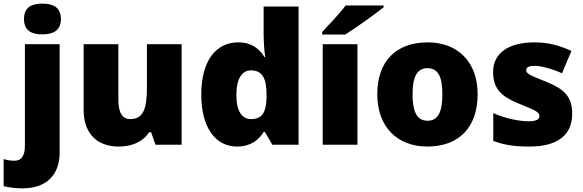

<svg xmlns="http://www.w3.org/2000/svg" viewBox="-71 -796 3207 1056"><path d="M61 -691C61 -625 106 -607 162 -607C217 -607 264 -625 264 -691C264 -759 217 -776 162 -776C106 -776 61 -759 61 -691ZM52 240C204 240 257 145 257 45V-553H66V5C66 72 39 88 8 88C-14 88 -30 85 -51 79V228C-25 235 21 240 52 240Z M928 -553H737V-311C737 -201 718 -141 646 -141C599 -141 580 -179 580 -251V-553H389V-193C389 -51 473 10 582 10C650 10 714 -13 749 -69H760L784 0H928Z M1232 10C1308 10 1352 -26 1379 -70H1386L1427 0H1571V-760H1379V-612C1379 -565 1383 -510 1388 -482H1384C1355 -528 1313 -563 1239 -563C1119 -563 1036 -465 1036 -276C1036 -89 1118 10 1232 10ZM1310 -141C1262 -141 1229 -181 1229 -273C1229 -366 1262 -409 1308 -409C1375 -409 1395 -361 1395 -274V-259C1393 -179 1371 -141 1310 -141Z M2039 -756V-766H1830C1797 -721 1735 -657 1701 -620V-606H1828C1882 -640 1992 -718 2039 -756ZM1895 0V-553H1704V0Z M2556 -278C2556 -461 2441 -563 2282 -563C2109 -563 2004 -461 2004 -278C2004 -93 2119 10 2279 10C2451 10 2556 -93 2556 -278ZM2198 -278C2198 -372 2222 -421 2280 -421C2340 -421 2362 -372 2362 -278C2362 -183 2340 -132 2281 -132C2221 -132 2198 -183 2198 -278Z M3076 -170C3076 -267 3030 -307 2934 -346C2842 -383 2823 -390 2823 -411C2823 -426 2840 -434 2870 -434C2903 -434 2965 -418 3020 -393L3072 -516C3003 -547 2942 -563 2869 -563C2732 -563 2641 -508 2641 -400C2641 -309 2686 -266 2778 -228C2871 -190 2896 -181 2896 -157C2896 -138 2877 -129 2834 -129C2792 -129 2712 -142 2642 -174V-21C2706 3 2763 10 2842 10C3010 10 3076 -65 3076 -170Z"/></svg>

Font: Noto Sans Kannada Black
Style: Regular
Weight: 900
Designer: Jelle Bosma - Monotype Design Team
Foundry: Monotype Imaging Inc.
Version: Version 2.005